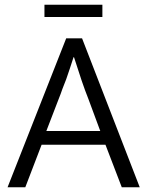

<svg xmlns="http://www.w3.org/2000/svg" viewBox="-20 -792 623 812"><path d="M413 -772V-720H168V-772ZM176 -238H404L354 -373Q340 -408 325 -452L293 -550H291Q283 -524 275 -501L260 -457L244 -416Q237 -395 228 -373ZM260 -630H327L571 0H495L426 -180H156L87 0H12Z"/></svg>

Font: Mukta Light
Style: Regular
Weight: 300
Designer: Girish Dalvi and Yashodeep Gholap
Foundry: Ek Type
Version: Version 2.538;PS 1.002;hotconv 16.6.51;makeotf.lib2.5.65220;